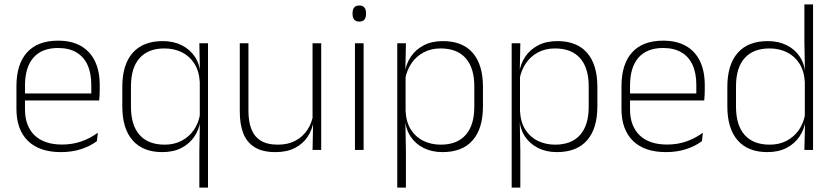

<svg xmlns="http://www.w3.org/2000/svg" viewBox="-20 -684 3806 876"><path d="M258 10Q160 10 107.5 -41.2Q55 -92.5 55 -187V-290.5Q55 -391.5 103.5 -445Q152 -498.5 245 -498.5Q307 -498.5 349.2 -474.2Q391.5 -450 413.2 -404.8Q435 -359.5 435 -295.5V-278Q435 -265.5 434.5 -252.8Q434 -240 432.5 -225.5H396Q396.5 -245.5 396.5 -263.2Q396.5 -281 396.5 -296Q396.5 -350.5 379.2 -388Q362 -425.5 328.2 -445.2Q294.5 -465 245 -465Q171 -465 132.5 -421Q94 -377 94 -293V-245V-239V-184.5Q94 -147 105 -117.5Q116 -88 137.2 -67.2Q158.5 -46.5 190 -35.5Q221.5 -24.5 263 -24.5Q310 -24.5 350.5 -38.5Q391 -52.5 426.5 -78.5L422 -40Q391.5 -17 349.8 -3.5Q308 10 258 10ZM75 -225.5V-257.5H422.5V-225.5Z M720.5 10Q632 10 585 -43.8Q538 -97.5 538 -199V-287.5Q538 -389 585.2 -442.8Q632.5 -496.5 722.5 -496.5Q771 -496.5 808.8 -477.8Q846.5 -459 869 -425.2Q891.5 -391.5 894 -345.5H907L891.5 -309.5Q888.5 -360.5 866.2 -394.8Q844 -429 808.8 -446Q773.5 -463 730 -463Q656.5 -463 617 -419Q577.5 -375 577.5 -289.5V-197.5Q577.5 -112.5 617 -68.2Q656.5 -24 731.5 -24Q775 -24 808.8 -41.8Q842.5 -59.5 864.5 -91.2Q886.5 -123 893 -164.5L905.5 -132.5H894Q888.5 -93 866.8 -60.8Q845 -28.5 808.2 -9.2Q771.5 10 720.5 10ZM889.5 172V4.5L892 -130.5L891.5 -139V-346L892 -361L889.5 -486.5H929V172Z M1113.5 -486.5V-178.5Q1113.5 -130.5 1126.5 -96Q1139.5 -61.5 1169 -42.8Q1198.5 -24 1248 -24Q1294 -24 1327.8 -42Q1361.5 -60 1382.2 -91.2Q1403 -122.5 1409.5 -162.5L1420.5 -130.5H1410.5Q1405 -93 1384 -60.8Q1363 -28.5 1326.2 -9.2Q1289.5 10 1237 10Q1178 10 1142 -12.2Q1106 -34.5 1090 -75.8Q1074 -117 1074 -175V-486.5ZM1445.5 -486.5V0H1406L1408.5 -123.5L1406 -125.5V-486.5Z M1599.5 0V-486.5H1639V0ZM1619.5 -585.5Q1604 -585.5 1596.2 -594.5Q1588.5 -603.5 1588.5 -620.5V-624.5Q1588.5 -641 1596.2 -650Q1604 -659 1619.5 -659Q1634.5 -659 1642.2 -650Q1650 -641 1650 -624.5V-620.5Q1650 -603 1642.2 -594.2Q1634.5 -585.5 1619.5 -585.5Z M1999 10Q1950.5 10 1913 -8.8Q1875.5 -27.5 1853 -61.5Q1830.5 -95.5 1828 -141H1815L1830.5 -177.5Q1833 -126.5 1855 -92.2Q1877 -58 1912.5 -41Q1948 -24 1991 -24Q2065 -24 2104.5 -68.2Q2144 -112.5 2144 -197V-289.5Q2144 -374 2104.8 -418.5Q2065.5 -463 1990 -463Q1947 -463 1913.2 -445.2Q1879.5 -427.5 1857.8 -396Q1836 -364.5 1828.5 -322.5L1815.5 -354H1827.5Q1833 -393.5 1854.8 -425.8Q1876.5 -458 1913.2 -477.2Q1950 -496.5 2001 -496.5Q2090 -496.5 2136.8 -442.8Q2183.5 -389 2183.5 -287.5V-199Q2183.5 -97 2136.2 -43.5Q2089 10 1999 10ZM1792.5 172V-486.5H1832L1829.5 -361L1830.5 -346V-138.5L1829.5 -128L1832 4.5V172Z M2521 10Q2472.5 10 2435 -8.8Q2397.5 -27.5 2375 -61.5Q2352.5 -95.5 2350 -141H2337L2352.5 -177.5Q2355 -126.5 2377 -92.2Q2399 -58 2434.5 -41Q2470 -24 2513 -24Q2587 -24 2626.5 -68.2Q2666 -112.5 2666 -197V-289.5Q2666 -374 2626.8 -418.5Q2587.5 -463 2512 -463Q2469 -463 2435.2 -445.2Q2401.5 -427.5 2379.8 -396Q2358 -364.5 2350.5 -322.5L2337.5 -354H2349.5Q2355 -393.5 2376.8 -425.8Q2398.5 -458 2435.2 -477.2Q2472 -496.5 2523 -496.5Q2612 -496.5 2658.8 -442.8Q2705.5 -389 2705.5 -287.5V-199Q2705.5 -97 2658.2 -43.5Q2611 10 2521 10ZM2314.5 172V-486.5H2354L2351.5 -361L2352.5 -346V-138.5L2351.5 -128L2354 4.5V172Z M3018.5 10Q2920.5 10 2868 -41.2Q2815.5 -92.5 2815.5 -187V-290.5Q2815.5 -391.5 2864 -445Q2912.5 -498.5 3005.5 -498.5Q3067.5 -498.5 3109.8 -474.2Q3152 -450 3173.8 -404.8Q3195.5 -359.5 3195.5 -295.5V-278Q3195.5 -265.5 3195 -252.8Q3194.5 -240 3193 -225.5H3156.5Q3157 -245.5 3157 -263.2Q3157 -281 3157 -296Q3157 -350.5 3139.8 -388Q3122.5 -425.5 3088.8 -445.2Q3055 -465 3005.5 -465Q2931.5 -465 2893 -421Q2854.5 -377 2854.5 -293V-245V-239V-184.5Q2854.5 -147 2865.5 -117.5Q2876.5 -88 2897.8 -67.2Q2919 -46.5 2950.5 -35.5Q2982 -24.5 3023.5 -24.5Q3070.5 -24.5 3111 -38.5Q3151.5 -52.5 3187 -78.5L3182.5 -40Q3152 -17 3110.2 -3.5Q3068.5 10 3018.5 10ZM2835.5 -225.5V-257.5H3183V-225.5Z M3481 10Q3392.5 10 3345.5 -43.8Q3298.5 -97.5 3298.5 -199V-287.5Q3298.5 -389 3345.8 -442.8Q3393 -496.5 3483 -496.5Q3531.5 -496.5 3569.2 -477.8Q3607 -459 3629.2 -425.2Q3651.5 -391.5 3654 -345.5H3667L3652 -309.5Q3649 -360.5 3627 -394.5Q3605 -428.5 3569.8 -445.8Q3534.5 -463 3491 -463Q3417 -463 3377.5 -419Q3338 -375 3338 -290V-197.5Q3338 -112.5 3377.5 -68.2Q3417 -24 3492 -24Q3535.5 -24 3569.2 -41.8Q3603 -59.5 3625 -91.2Q3647 -123 3653.5 -164.5L3666.5 -132.5H3655Q3649.5 -93 3627.5 -60.8Q3605.5 -28.5 3568.8 -9.2Q3532 10 3481 10ZM3650 0 3653 -126.5 3652 -140V-347L3652.5 -359L3650 -497.5V-664H3689.5V0Z"/></svg>

Font: Anek Telugu Medium ExtraLight
Style: Regular
Weight: 250
Version: Version 1.003